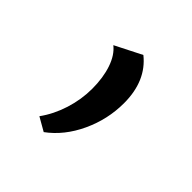

<svg xmlns="http://www.w3.org/2000/svg" viewBox="-96 -201 470 470"><g transform="rotate(45 139.0 34.0)"><path d="M76 167Q97 138 108.5 101.5Q120 65 120 28Q120 -10 110 -39.5Q100 -69 81 -84L150 -119Q200 -79 200 -2Q200 54 176 105.5Q152 157 111 187Z"/></g></svg>

Font: Ysabeau Medium
Style: Regular
Weight: 500
Designer: Christian Thalmann (Catharsis Fonts)
Version: Version 0.003